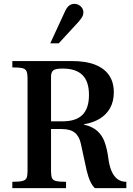

<svg xmlns="http://www.w3.org/2000/svg" viewBox="-20 -977 690 997"><path d="M44 0V-33Q81 -33 97.5 -37.5Q114 -42 118.5 -54Q123 -66 123 -89V-570Q123 -594 118 -606.5Q113 -619 96.5 -623Q80 -627 44 -627V-660H353Q426 -660 474 -641Q522 -622 546.5 -586Q571 -550 571 -498Q571 -450 551.5 -415.5Q532 -381 497 -360Q462 -339 416 -332V-330Q462 -319 487 -295.5Q512 -272 524 -237.5Q536 -203 542 -159L545 -139Q550 -110 560.5 -86Q571 -62 589.5 -47.5Q608 -33 636 -33V0H473Q460 -11 449 -34.5Q438 -58 430 -92L400 -230Q392 -269 368.5 -288Q345 -307 300 -307H245V-89Q245 -66 249.5 -53.5Q254 -41 271 -37Q288 -33 323 -33V0ZM245 -347H305Q375 -347 408.5 -381Q442 -415 442 -484Q442 -554 408 -587.5Q374 -621 305 -621Q266 -621 255.5 -610.5Q245 -600 245 -580ZM241 -752 319 -921Q329 -941 340.5 -949Q352 -957 366 -957Q385 -957 399 -944Q413 -931 413 -913Q413 -903 409 -893.5Q405 -884 389 -865L285 -752Z"/></svg>

Font: Frank Ruhl Libre Medium
Style: Regular
Weight: 500
Designer: Yanek Iontef
Foundry: Fontef
Version: Version 6.004